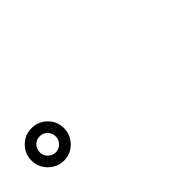

<svg xmlns="http://www.w3.org/2000/svg" viewBox="40 -1182 919 919"><g transform="rotate(-45 500.0 -722.0)"><path d="M173 -612Q143 -612 118 -627Q93 -642 78 -667Q63 -692 63 -722Q63 -768 95 -800Q127 -832 172 -832Q219 -832 251 -800Q283 -768 283 -723Q283 -677 251 -644.5Q219 -612 173 -612ZM173 -668Q195 -668 211 -684Q227 -700 227 -722Q227 -745 211.5 -761Q196 -777 173 -777Q150 -777 134.5 -761Q119 -745 119 -721Q119 -700 135 -684Q151 -668 173 -668Z"/></g></svg>

Font: Zen Maru Gothic Black
Style: Regular
Weight: 900
Designer: Yoshimichi Ohira
Foundry: Positype
Version: Version 1.001